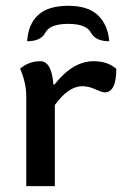

<svg xmlns="http://www.w3.org/2000/svg" viewBox="-20 -633 432 653"><path d="M166.5 0H69.3V-307.1Q69.3 -351.1 48.3 -399.4Q77.6 -424.8 117.2 -424.8Q155.8 -424.8 161.6 -345.2H165Q227.5 -424.8 298.3 -424.8Q346.2 -424.8 375.5 -398.9Q375.5 -318.8 335.9 -318.8Q327.6 -318.8 304.4 -329.3Q281.2 -339.8 259.8 -339.8Q212.9 -339.8 166.5 -275.9ZM211.9 -613.3Q279.3 -613.3 313 -581.3Q346.7 -549.3 351.6 -492.7Q304.7 -492.7 289.1 -522.2Q273.4 -551.8 211.9 -551.8Q149.9 -551.8 134.5 -522.2Q119.1 -492.7 72.3 -492.7Q76.2 -551.8 110.4 -582.5Q144.5 -613.3 211.9 -613.3Z"/></svg>

Font: Bainsley
Style: Regular
Weight: 400
Designer: Paul James MIller
Foundry: High-Logic / Made with FontCreator
Version: Version 1.411;March 28, 2021;FontCreator 13.0.0.2683 64-bit